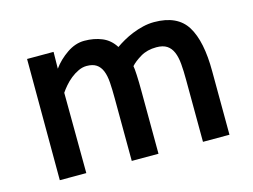

<svg xmlns="http://www.w3.org/2000/svg" viewBox="-76 -636 1006 763"><g transform="rotate(-15 427.0 -255.0)"><path d="M84 0 83 -499H192L191 -430Q214 -462 249 -486Q284 -510 321 -510Q361 -510 393.5 -496.5Q426 -483 446 -451Q460 -461 478.5 -471.5Q497 -482 518 -490.5Q539 -499 562 -504.5Q585 -510 608 -510Q704 -510 742.5 -447.5Q781 -385 781 -261L782 0H673L672 -256Q672 -292 669.5 -321Q667 -350 658.5 -370Q650 -390 634 -400.5Q618 -411 591 -411Q553 -411 525.5 -394.5Q498 -378 484 -362Q486 -354 487.5 -324.5Q489 -295 489 -259L490 0H380L379 -257Q379 -294 377 -323Q375 -352 367 -371.5Q359 -391 344 -401Q329 -411 304 -411Q287 -411 270 -403Q253 -395 238 -383Q223 -371 211 -357Q199 -343 191 -331L193 0Z"/></g></svg>

Font: Panefresco 750wt
Style: Regular
Weight: 750
Foundry: Campivisivi & Chank Co
Version: Version 1.000